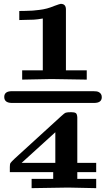

<svg xmlns="http://www.w3.org/2000/svg" viewBox="-20 -781 551 996"><path d="M42 -308H463Q483 -308 491 -304Q508 -296 508 -277Q508 -247 468 -247H40Q2 -248 2 -278Q2 -308 42 -308ZM31 85Q31 70 34.5 64.5Q38 59 57 41L297 -178Q314 -194 321.5 -196.5Q329 -199 349 -199H350Q366 -199 373 -194.5Q380 -190 381 -172V64H479V112H381V147H479V195L333 192L144 195V147H256V112H31ZM80 -677V-724Q85 -724 112 -724.5Q139 -725 150 -726Q161 -727 183 -729.5Q205 -732 223.5 -737Q242 -742 261 -750Q291 -761 295 -761Q322 -761 322 -732V-416H430V-368L247 -371L95 -368V-416H202V-685Q174 -680 155 -679Q136 -678 114.5 -678Q93 -678 80 -677ZM92 64H267V-95Z"/></svg>

Font: CMU Serif
Style: Bold
Weight: 700
Version: Version 0.7.0